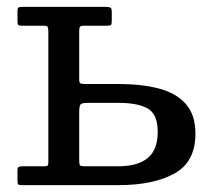

<svg xmlns="http://www.w3.org/2000/svg" viewBox="-20 -540 592 560"><path d="M42.5 0H325C393 0 447.5 -11.2 488.5 -33.8C529.5 -56.2 550 -95 550 -150C550 -186.7 540.7 -215.6 522 -236.8C503.3 -257.9 477.2 -272.9 443.5 -281.8C409.8 -290.6 370.3 -295 325 -295H228C222 -295 217.7 -295.6 215 -296.8C212.3 -297.9 211 -301.5 211 -307.5V-450C211 -455.7 211.8 -459.6 213.2 -461.8C214.8 -463.9 218.2 -465 223.5 -465H290.5C297.5 -465 301.8 -465.7 303.5 -467C305.2 -468.3 306 -472.5 306 -479.5V-505C306 -512.3 304.7 -516.7 302 -518C299.3 -519.3 294.7 -520 288 -520H44.5C39.5 -520 36 -519.3 34 -518C32 -516.7 31 -513.3 31 -508V-477C31 -471.7 31.8 -468.3 33.5 -467C35.2 -465.7 38.5 -465 43.5 -465H108C114.3 -465 118.1 -463.8 119.2 -461.2C120.4 -458.8 121 -454.3 121 -448V-68.5C121 -63.5 120.5 -60 119.5 -58C118.5 -56 115.3 -55 110 -55H45C40.7 -55 37.2 -54.4 34.8 -53.2C32.2 -52.1 31 -49 31 -44V-13C31 -7.7 31.6 -4.2 32.8 -2.5C33.9 -0.8 37.2 0 42.5 0ZM325 -55H227.5C219.5 -55 214.8 -56 213.2 -58C211.8 -60 211 -65 211 -73V-212C211 -224 212.2 -231.7 214.5 -235C216.8 -238.3 223.8 -240 235.5 -240H325C363 -240 391.7 -234.5 411 -223.5C430.3 -212.5 440 -189.7 440 -155C440 -120.7 430.3 -95.4 411 -79.2C391.7 -63.1 363 -55 325 -55Z"/></svg>

Font: Besley*
Style: Regular
Weight: 400
Designer: Owen Earl
Foundry: indestructible type*
Version: Version 3.000; ttfautohint (v1.8.3)